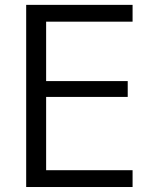

<svg xmlns="http://www.w3.org/2000/svg" viewBox="-20 -750 627 770"><path d="M511.7 -663.1H165V-424.8H492.2V-361.3H165V-67.4H511.7V0H85V-730.5H511.7Z"/></svg>

Font: Mgen+ 1c regular
Style: Regular
Weight: 400
Designer: [Source Han Sans]
Ryoko NISHIZUKA  (kana & ideographs); Paul D. Hunt (Latin, Greek & Cyrillic); Wenlong ZHANG  (bopomofo
Version: Version 1.059.20150602